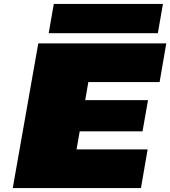

<svg xmlns="http://www.w3.org/2000/svg" viewBox="-20 -958 867 978"><path d="M228 -789 254 -938H810L784 -789ZM45 0 175 -737H827L793 -540H430L414 -448H734L706 -289H386L370 -197H732L698 0Z"/></svg>

Font: Tomorrow ExtraBold
Style: Italic
Weight: 800
Italic angle: -10°
Designer: Tony de Marco, Monica Rizzolli
Foundry: Just in Type
Version: Version 2.002